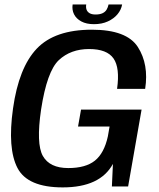

<svg xmlns="http://www.w3.org/2000/svg" viewBox="-20 -810 692 834"><path d="M252.5 4Q415 4 470.5 -98L466 0H536.5L595 -334H332L319 -260.5H456L448.5 -217.5Q432.5 -144.5 392.2 -112.2Q352 -80 276.5 -80Q196 -80 166.2 -132.5Q136.5 -185 158.5 -334.5Q184 -500.5 235.5 -548.8Q287 -597 367 -597Q444.5 -597 473 -556.2Q501.5 -515.5 488.5 -424H610.5Q627 -530.5 578.8 -605.8Q530.5 -681 379 -681Q218 -681 139.8 -598.8Q61.5 -516.5 36.5 -338.5Q12 -164.5 56 -80.2Q100 4 252.5 4ZM388 -705Q422.5 -705 448.5 -717Q474.5 -729 490.5 -748.2Q506.5 -767.5 510.5 -790.5H451.5Q449 -778 443 -768Q437 -758 425.2 -752.5Q413.5 -747 395 -747Q378.5 -747 369 -752.8Q359.5 -758.5 356 -768Q352.5 -777.5 354.5 -790.5H295.5Q292 -767.5 301.5 -748.2Q311 -729 333 -717Q355 -705 388 -705Z"/></svg>

Font: Anybody Thin Medium
Style: Italic
Weight: 500
Italic angle: -10°
Version: Version 1.113;gftools[0.9.25]